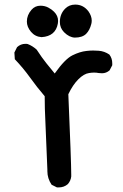

<svg xmlns="http://www.w3.org/2000/svg" viewBox="-20 -817 540 841"><path d="M187.5 -67.4Q187.5 -71.3 187.5 -74.2Q181.6 -231.4 178.7 -286.1Q175.8 -340.8 175.8 -395.5Q141.6 -435.5 111.8 -477.1Q82 -518.6 44.9 -557.6L43 -586.9L54.7 -610.4Q70.3 -625 91.8 -625Q98.6 -625 101.6 -624Q122.1 -616.2 140.6 -599.6Q164.1 -563.5 183.1 -540Q202.1 -516.6 219.7 -495.1Q264.6 -558.6 297.4 -574.7Q330.1 -590.8 358.4 -593.8Q375 -595.7 387.7 -595.7Q400.4 -595.7 412.1 -594.7Q437.5 -592.8 459 -578.1Q471.7 -561.5 471.7 -540Q471.7 -537.1 471.7 -531.2L460 -508.8Q445.3 -496.1 426.8 -496.1Q420.9 -496.1 412.1 -497.1Q393.6 -501 370.1 -497.1Q347.7 -494.1 323.2 -469.7Q298.8 -445.3 279.3 -404.3Q292 -107.4 292 -53.7Q292 -45.9 292 -43.9Q290 -25.4 277.3 -10.7Q260.7 3.9 237.3 3.9Q234.4 3.9 229.5 3.9L206.1 -7.8Q187.5 -35.2 187.5 -67.4ZM242.2 -720.7Q242.2 -755.9 265.6 -779.3Q283.2 -796.9 309.6 -796.9Q344.7 -796.9 367.2 -767.6Q381.8 -747.1 381.8 -726.6Q381.8 -718.8 379.9 -711.9Q373 -684.6 357.4 -668.9Q340.8 -652.3 307.6 -652.3Q283.2 -653.3 260.7 -675.8Q242.2 -694.3 242.2 -720.7ZM97.7 -722.7Q97.7 -751 118.2 -774.4Q133.8 -792 157.2 -792Q175.8 -792 190.9 -784.2Q206.1 -776.4 216.8 -765.6Q234.4 -748 234.4 -725.6Q234.4 -719.7 233.4 -713.9Q223.6 -658.2 162.1 -654.3Q133.8 -656.2 115.7 -677.7Q97.7 -699.2 97.7 -722.7Z"/></svg>

Font: JasonHandwriting2
Style: SemiBold
Weight: 600
Version: Version 1.04.7